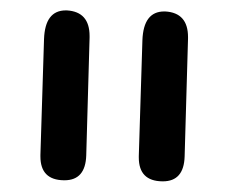

<svg xmlns="http://www.w3.org/2000/svg" viewBox="-20 -795 464 362"><path d="M106 -775.4Q148.9 -772.9 148.9 -727.1Q148.9 -725.6 148.9 -724.1L142.6 -502Q141.1 -455.1 101.6 -455.1H100.6Q56.2 -455.6 56.2 -500Q56.2 -501.5 56.2 -502.9L63 -721.2Q64.9 -775.4 104 -775.4Q105 -775.4 106 -775.4ZM291.5 -773.4Q334.5 -771 334.5 -725.1Q334.5 -723.6 334.5 -722.2L328.1 -500Q326.7 -453.1 287.1 -453.1H286.1Q241.7 -453.6 241.7 -498Q241.7 -499.5 241.7 -501L248.5 -719.2Q250.5 -773.4 289.6 -773.4Q290.5 -773.4 291.5 -773.4Z"/></svg>

Font: Comic Relief LRS
Style: Regular
Weight: 400
Designer: Jeff Davis
Foundry: Loudifier
Version: Version 1.0